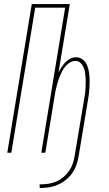

<svg xmlns="http://www.w3.org/2000/svg" viewBox="-20 -755 540 949"><path d="M176 174V156H185Q204 156 223.5 152.5Q243 149 261 141Q279 133 295 119Q311 105 322.5 88Q334 71 340 52.5Q346 34 349 15L395 -259Q397 -273 399.5 -287Q402 -301 402.5 -315Q403 -329 403.5 -343Q404 -357 403 -371Q402 -385 400 -398.5Q398 -412 392.5 -424Q387 -436 377 -445Q367 -454 352 -454Q340 -454 327.5 -447Q315 -440 305.5 -429.5Q296 -419 289.5 -407Q283 -395 277.5 -382.5Q272 -370 268 -357Q264 -344 260.5 -331.5Q257 -319 254.5 -306Q252 -293 250 -280L204 0H184L302 -717H154L36 0H16L137 -735H325L269 -395Q275 -409 283.5 -422Q292 -435 302.5 -446.5Q313 -458 327 -465Q341 -472 356 -472Q372 -472 385 -463.5Q398 -455 405.5 -442Q413 -429 416.5 -414Q420 -399 421.5 -383.5Q423 -368 423 -352Q423 -336 422 -320Q421 -304 419 -288Q417 -272 414 -256L369 15Q366 36 359 57Q352 78 339.5 97Q327 116 308.5 131.5Q290 147 269.5 156.5Q249 166 227.5 170Q206 174 185 174Z"/></svg>

Font: Iosevka Thin Oblique
Style: Regular
Weight: 100
Italic angle: -9°
Monospace: yes
Designer: Belleve Invis
Foundry: Belleve Invis
Version: Version 32.5.0; ttfautohint (v1.8.4)